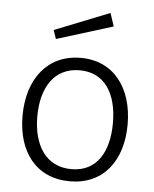

<svg xmlns="http://www.w3.org/2000/svg" viewBox="-53 -777 669 832"><g transform="rotate(5 281.5 -361.0)"><path d="M394 -732 155 -637 168 -599 413 -675ZM282 10C427 10 510 -99 510 -257C510 -415 427 -527 283 -527C138 -527 53 -415 53 -255C53 -98 135 10 282 10ZM284 -43C172 -43 117 -134 117 -258C117 -383 172 -473 283 -473C393 -473 446 -384 446 -258C446 -133 395 -43 284 -43Z"/></g></svg>

Font: United Sans ExtraLight
Style: Regular
Weight: 200
Designer: Pablo Impallari, Rodrigo Fuenzalida (Modified by Dan O. Williams)
Version: Version 1.000;PS 001.000;hotconv 1.0.88;makeotf.lib2.5.64775